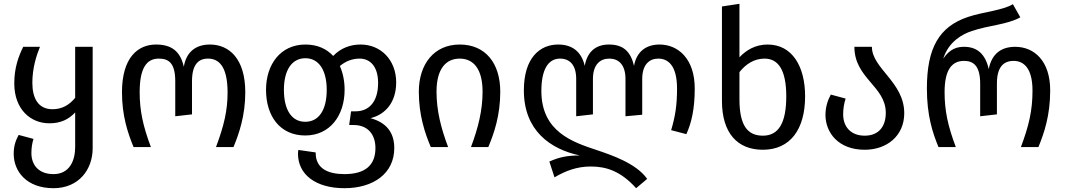

<svg xmlns="http://www.w3.org/2000/svg" viewBox="-20 -773 5601 1009"><path d="M261 216C394 216 467 118 467 6V-527H375V-259C344 -221 306 -199 256 -199C180 -199 150 -258 150 -338C150 -416 172 -483 190 -527H102C78 -478 55 -418 55 -335C55 -197 142 -125 239 -125C300 -125 341 -146 375 -182V0C375 69 347 142 261 142C187 142 145 98 145 31C145 4 149 -21 156 -43L78 -64C61 -33 52 -3 52 35C52 128 120 216 261 216Z M621 -288C621 -166 651 -75 682 0H773C731 -112 714 -192 714 -289C714 -413 749 -465 814 -465C863 -465 901 -446 901 -346V-162L989 -172V-346C989 -433 1022 -465 1073 -465C1124 -465 1176 -433 1176 -287C1176 -192 1157 -112 1115 0H1207C1237 -73 1269 -166 1269 -288C1269 -465 1184 -539 1083 -539C1011 -539 959 -502 946 -422C928 -503 882 -539 800 -539C704 -539 621 -470 621 -288Z M1584 -61C1714 -61 1791 -166 1791 -301C1791 -348 1782 -390 1766 -426C1797 -452 1832 -465 1870 -465C1925 -465 1967 -424 1967 -337C1967 -239 1920 -188 1849 -188H1825L1815 -116H1839C1913 -116 1953 -66 1953 5C1953 93 1902 142 1790 142C1706 142 1639 114 1639 31V28L1548 15C1547 20 1546 28 1546 35C1546 144 1639 216 1790 216C1942 216 2052 139 2052 5C2052 -79 2008 -130 1927 -152C2008 -172 2062 -238 2062 -340C2062 -458 1981 -539 1875 -539C1822 -539 1771 -521 1731 -479C1696 -517 1647 -539 1585 -539C1454 -539 1378 -434 1378 -301C1378 -161 1453 -61 1584 -61ZM1585 -467C1655 -467 1697 -405 1697 -301C1697 -195 1656 -133 1584 -133C1513 -133 1472 -195 1472 -301C1472 -405 1514 -467 1585 -467Z M2244 0H2335C2297 -101 2274 -193 2274 -291C2274 -411 2323 -465 2396 -465C2468 -465 2516 -411 2516 -291C2516 -193 2493 -101 2455 0H2546C2577 -73 2609 -168 2609 -291C2609 -441 2531 -539 2396 -539C2261 -539 2181 -436 2181 -291C2181 -168 2213 -73 2244 0Z M2733 -298C2733 -86 2873 11 3027 44C2961 44 2918 53 2867 76L2894 159C2952 125 3011 102 3085 102C3167 102 3243 127 3323 216L3381 167C3323 85 3194 42 3114 15C2991 -26 2825 -80 2825 -295C2825 -406 2860 -465 2923 -465C2973 -465 3008 -433 3008 -358V-162L3096 -172V-358C3096 -433 3133 -465 3182 -465C3231 -465 3267 -433 3267 -358V-162L3355 -170V-358C3355 -433 3392 -465 3439 -465C3488 -465 3538 -433 3538 -307C3538 -219 3528 -159 3507 -89L3587 -68C3614 -128 3631 -200 3631 -308C3631 -465 3543 -539 3446 -539C3376 -539 3325 -502 3312 -427C3294 -503 3255 -539 3180 -539C3112 -539 3066 -502 3053 -427C3035 -503 2986 -539 2913 -539C2818 -539 2733 -470 2733 -298Z M3989 14C4132 14 4211 -92 4211 -267C4211 -423 4144 -539 4014 -539C3949 -539 3901 -509 3866 -472V-753L3774 -739V-243C3774 -73 3856 14 3989 14ZM3866 -394C3900 -437 3944 -465 3998 -465C4070 -465 4112 -405 4112 -267C4112 -127 4072 -60 3989 -60C3906 -60 3866 -117 3866 -251Z M4524 14C4641 14 4732 -59 4732 -178C4732 -342 4562 -413 4562 -527H4470C4470 -361 4635 -320 4635 -180C4635 -113 4602 -60 4524 -60C4453 -60 4411 -105 4411 -172C4411 -203 4416 -231 4424 -255L4346 -276C4329 -245 4318 -209 4318 -169C4318 -77 4385 14 4524 14Z M4912 0H5003C4961 -112 4944 -192 4944 -289C4944 -401 4979 -453 5046 -453C5093 -453 5131 -430 5131 -334V-162L5219 -172V-334C5219 -420 5253 -453 5307 -453C5355 -453 5406 -421 5406 -297C5406 -192 5387 -112 5345 0H5437C5467 -73 5499 -166 5499 -298C5499 -453 5415 -527 5315 -527C5242 -527 5192 -491 5176 -410C5158 -491 5113 -527 5047 -527C5011 -527 4973 -518 4937 -465C4966 -556 5039 -594 5087 -610C5179 -641 5272 -643 5342 -682L5303 -751C5252 -719 5144 -710 5067 -684C4915 -633 4851 -521 4851 -308C4851 -166 4881 -75 4912 0Z"/></svg>

Font: FiraGO Unicode
Style: Regular
Weight: 400
Designer: bBox Type
Foundry: bBox Type GmbH
Version: Version 1.001;PS 001.001;hotconv 1.0.88;makeotf.lib2.5.64775